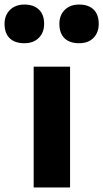

<svg xmlns="http://www.w3.org/2000/svg" viewBox="-65 -824 454 844"><path d="M83 -531H243V0H83ZM196 -719Q196 -757 219.5 -780.5Q243 -804 283 -804Q324 -804 346.5 -782Q369 -760 369 -719Q369 -681 346 -657.5Q323 -634 283 -634Q241 -634 218.5 -656Q196 -678 196 -719ZM-45 -719Q-45 -757 -21 -780.5Q3 -804 42 -804Q83 -804 106 -782Q129 -760 129 -719Q129 -681 105.5 -657.5Q82 -634 42 -634Q0 -634 -22.5 -656Q-45 -678 -45 -719Z"/></svg>

Font: Lexend Exa HM Xlight
Style: Bold
Weight: 700
Designer: Bonnie Shaver-Troup, Thomas Jockin, Octavio Pardo
Foundry: Lexend
Version: Version 1.091